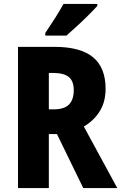

<svg xmlns="http://www.w3.org/2000/svg" viewBox="-20 -1017 613 971"><path d="M256 -780Q387 -780 450.5 -727.5Q514 -675 514 -568Q514 -502 484.5 -454.5Q455 -407 404 -377L573 -66H401L268 -339H227V-66H71V-780ZM250 -648H227V-464H252Q305 -464 329 -488.5Q353 -513 353 -561Q353 -607 328 -627.5Q303 -648 250 -648ZM472 -987Q456 -969 428.5 -941.5Q401 -914 370.5 -886Q340 -858 316 -837H209V-850Q234 -887 258.5 -925.5Q283 -964 301 -997H472Z"/></svg>

Font: Noto Sans Malayalam UI Condensed ExtraBold
Style: Regular
Weight: 800
Width: 3
Designer: Jelle Bosma - Monotype Design Team
Foundry: Monotype Imaging Inc.
Version: Version 2.104; ttfautohint (v1.8.4.7-5d5b)